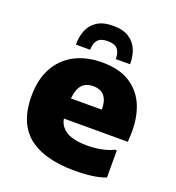

<svg xmlns="http://www.w3.org/2000/svg" viewBox="-138 -870 907 991"><g transform="rotate(20 315.0 -374.5)"><path d="M379 11Q306 11 244 -4Q182 -19 136.5 -52Q91 -85 66.5 -140.5Q42 -196 42 -276Q42 -367 77 -431Q112 -495 176 -529Q240 -563 328 -563Q423 -563 483 -523.5Q543 -484 569.5 -415.5Q596 -347 592 -261L590 -223H160V-333H407V-338Q407 -382 387 -407Q367 -432 324 -432Q296 -432 276 -419Q256 -406 246 -375.5Q236 -345 236 -294V-255Q236 -208 256.5 -181.5Q277 -155 313 -144Q349 -133 397 -133Q443 -133 481.5 -141.5Q520 -150 541 -162H552V-13Q521 -1 479 5Q437 11 379 11ZM316 -760Q371 -760 404 -738Q437 -716 451 -680Q465 -644 464 -603H386Q386 -639 370 -657.5Q354 -676 316 -676Q278 -676 261.5 -657.5Q245 -639 245 -603H167Q166 -644 180 -680Q194 -716 227 -738Q260 -760 316 -760Z"/></g></svg>

Font: Kufam ExtraBold
Style: Regular
Weight: 800
Designer: Wael Morcos, Artur Schmal
Foundry: Original Type
Version: Version 1.300; ttfautohint (v1.8.3)